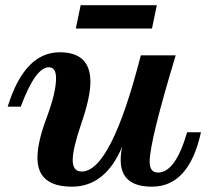

<svg xmlns="http://www.w3.org/2000/svg" viewBox="-20 -699 795 731"><path d="M253.9 11.7Q122.6 11.7 122.6 -98.1Q122.6 -158.2 158 -252.2Q193.4 -346.2 193.4 -400.9Q193.4 -442.9 166 -442.9Q114.7 -442.9 59.1 -293H9.3Q73.2 -500 207.5 -500Q324.2 -500 324.2 -387.7Q324.2 -329.6 290.5 -231.4Q256.8 -133.3 256.8 -89.8Q256.8 -45.9 291 -45.9Q402.8 -45.9 516.1 -488.3H648.9Q549.8 -160.2 549.8 -83.5Q549.8 -42 581.5 -42Q647.9 -42 692.4 -195.3H745.1Q699.7 11.7 558.6 11.7Q439.5 11.7 439.5 -89.4Q439.5 -118.7 445.8 -142.1Q381.8 11.7 253.9 11.7ZM558.6 -590.3H268.6L287.1 -679.2H577.1Z"/></svg>

Font: Munson
Style: Bold Italic
Weight: 700
Italic angle: -12°
Designer: Paul James MIller
Foundry: High-Logic / Made with FontCreator
Version: Version 2.10;May 5, 2019;FontCreator 11.5.0.2430 64-bit